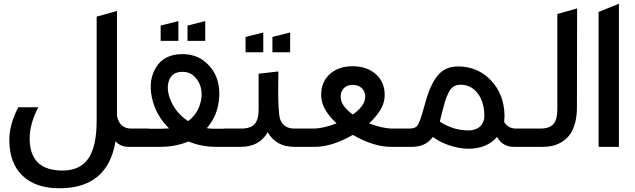

<svg xmlns="http://www.w3.org/2000/svg" viewBox="-20 -787 3402 1029"><path d="M185 -212Q139 -123 139 -45Q139 127 315 127Q409 127 453.5 62.5Q498 -2 498 -140V-698L607 -728V-167Q612 -135 631.5 -116.5Q651 -98 682 -98H777V0H669Q626 0 599 -30Q558 222 298 222Q171 222 100.5 154.5Q30 87 30 -37Q30 -121 78 -212Z M848 -97Q862 -97 886 -99Q814 -170 794 -264.5Q774 -359 817.5 -428Q861 -497 958 -497Q1030 -497 1080 -455Q1130 -413 1146.5 -353Q1163 -293 1149 -223Q1135 -153 1088 -100Q1107 -97 1128 -97H1251V0H1138Q1059 0 990 -29Q922 0 838 0H714V-97ZM841 -568V-650L936 -674V-568ZM958 -402Q901 -402 885 -353.5Q869 -305 898 -241.5Q927 -178 988 -138Q1029 -168 1047 -214Q1065 -260 1059.5 -301Q1054 -342 1027 -372Q1000 -402 958 -402ZM985 -568V-650L1080 -674V-568Z M1472 -404Q1472 -376 1471 -325Q1470 -187 1481 -149Q1499 -99 1555 -98H1650V0H1557Q1460 0 1415 -78Q1369 0 1272 0H1178V-98H1274Q1324 -98 1345 -122.5Q1366 -147 1366 -200V-392ZM1296 -507V-589L1391 -613V-507ZM1440 -507V-589L1535 -613V-507Z M2074 0Q1983 0 1871 -64Q1759 0 1668 0H1576V-98H1658Q1712 -98 1784 -126Q1708 -196 1702 -263Q1696 -339 1743 -385.5Q1790 -432 1870 -432Q1950 -432 1998.5 -385.5Q2047 -339 2041 -263Q2035 -197 1958 -126Q2030 -98 2084 -98H2167V0ZM1806 -263Q1809 -218 1871 -173Q1934 -219 1937 -263Q1939 -294 1920.5 -313Q1902 -332 1870 -332Q1839 -332 1821.5 -313Q1804 -294 1806 -263Z M2490 -88Q2529 -88 2552 -108.5Q2575 -129 2576 -166Q2575 -242 2539.5 -287.5Q2504 -333 2448 -333Q2426 -333 2410 -322.5Q2394 -312 2382.5 -287.5Q2371 -263 2365 -243Q2359 -223 2349 -184L2337 -135Q2410 -88 2490 -88ZM2102 0V-98H2175Q2208 -98 2220 -118Q2232 -138 2253 -214Q2266 -264 2279 -298Q2292 -332 2313 -365Q2334 -398 2364 -414.5Q2394 -431 2434 -431Q2540 -431 2611 -356.5Q2682 -282 2684 -167Q2684 -156 2682 -134Q2702 -98 2746 -98H2841V0H2733Q2674 0 2644 -53Q2589 10 2491 10Q2443 10 2391 -7Q2339 -24 2300 -53Q2261 0 2188 0Z M3072 -211Q3072 -161 3060.5 -122.5Q3049 -84 3031 -61.5Q3013 -39 2988 -24.5Q2963 -10 2939 -5Q2915 0 2888 0H2779V-98H2875Q2926 -98 2946.5 -122.5Q2967 -147 2967 -202V-712L3073 -742Z M3188 -723 3297 -767V0H3188Z"/></svg>

Font: LT Superior Semi-bold
Style: Regular
Weight: 600
Designer: Daniel Lyons
Foundry: LyonsType
Version: Version 1.0